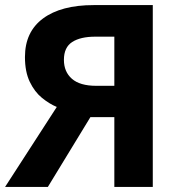

<svg xmlns="http://www.w3.org/2000/svg" viewBox="-25 -734 710 754"><path d="M330 -274 163 0H-5L198 -314Q169 -326 140 -349.5Q111 -373 92 -412.5Q73 -452 73 -510Q73 -609 144 -661.5Q215 -714 343 -714H575V0H424V-274ZM424 -590H349Q291 -590 258.5 -569Q226 -548 226 -499Q226 -452 257.5 -424.5Q289 -397 353 -397H424Z"/></svg>

Font: Noto Sans IKEA
Style: Bold
Weight: 600
Designer: Monotype Design Team
Foundry: Monotype Imaging Inc.
Version: Version 2.001